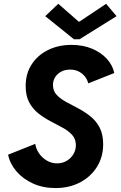

<svg xmlns="http://www.w3.org/2000/svg" viewBox="-20 -958 619 986"><path d="M265.1 7.8Q200.7 7.8 148.9 -15.9Q97.2 -39.6 64 -78.6Q30.8 -117.7 21.5 -163.6L161.1 -219.2Q165 -192.9 180.7 -170.2Q196.3 -147.5 220.5 -133.3Q244.6 -119.1 273.4 -119.1Q300.3 -119.1 322 -131.8Q343.8 -144.5 356.7 -165.8Q369.6 -187 369.6 -212.4Q369.6 -243.7 351.1 -264.4Q332.5 -285.2 303 -301.5Q273.4 -317.9 240.7 -334.7Q208 -351.6 178.5 -374.5Q148.9 -397.5 130.4 -431.4Q111.8 -465.3 111.8 -516.1Q111.8 -580.1 142.6 -627.4Q173.3 -674.8 226.8 -701.2Q280.3 -727.5 347.2 -727.5Q406.2 -727.5 452.6 -708Q499 -688.5 528.8 -655.8Q558.6 -623 566.9 -583L433.1 -529.8Q429.2 -547.4 417.2 -563.5Q405.3 -579.6 385.7 -590.1Q366.2 -600.6 339.8 -600.6Q314 -600.6 294.2 -590.1Q274.4 -579.6 263.2 -561.8Q252 -543.9 252 -521.5Q252 -491.7 270.5 -471.4Q289.1 -451.2 318.6 -435.1Q348.1 -418.9 380.9 -401.9Q413.6 -384.8 443.1 -361.6Q472.7 -338.4 491.2 -303.7Q509.8 -269 509.8 -217.3Q509.8 -151.9 478 -101.1Q446.3 -50.3 390.9 -21.2Q335.4 7.8 265.1 7.8ZM359.9 -756.3 212.4 -875 279.3 -938.5 383.8 -847.2H388.2L524.9 -938.5L578.6 -875L388.2 -756.3Z"/></svg>

Font: Reddit Sans
Style: Bold Italic
Weight: 700
Italic angle: -11.25°
Designer: Stephen Hutchings
Version: Version 1.013